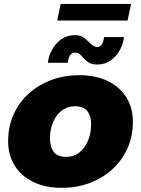

<svg xmlns="http://www.w3.org/2000/svg" viewBox="-20 -912 694 945"><path d="M284 12.5Q203.5 12.5 144.2 -16.2Q85 -45 52.5 -96.5Q20 -148 20 -216.5Q20 -289 47 -348.8Q74 -408.5 122 -451.8Q170 -495 233.5 -518.5Q297 -542 370 -542Q450.5 -542 509.8 -513.5Q569 -485 601.5 -433.5Q634 -382 634 -313.5Q634 -241 607 -181.2Q580 -121.5 532 -78Q484 -34.5 420.5 -11Q357 12.5 284 12.5ZM305.5 -140Q343.5 -140 371 -162Q398.5 -184 413.5 -220.5Q428.5 -257 428.5 -299.5Q428.5 -327.5 420.2 -347.5Q412 -367.5 394.5 -378.2Q377 -389 349 -389Q320.5 -389 297.8 -376.5Q275 -364 259 -342.2Q243 -320.5 234.5 -292Q226 -263.5 226 -231Q226 -188.5 244.8 -164.2Q263.5 -140 305.5 -140ZM590 -729.5Q587 -697 570.2 -666Q553.5 -635 525.2 -614.8Q497 -594.5 459 -594.5Q429.5 -594.5 414.2 -605.8Q399 -617 390 -627Q380.5 -638.5 371.8 -645.8Q363 -653 350 -653Q335 -653 325.5 -640.2Q316 -627.5 313.5 -603H215.5Q219 -635.5 235.8 -666.8Q252.5 -698 281.5 -718.5Q310.5 -739 350 -739Q376 -739 391.8 -727.5Q407.5 -716 417 -705.5Q427 -695 437.2 -687.8Q447.5 -680.5 459 -680.5Q471.5 -680.5 480.5 -692.8Q489.5 -705 492 -729.5ZM261.5 -811 278.5 -892.5H625L608 -811Z"/></svg>

Font: Epilogue Black
Style: Italic
Weight: 900
Italic angle: -12°
Designer: Tyler Finck
Foundry: Etcetera Type Co
Version: Version 2.111